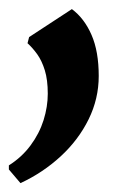

<svg xmlns="http://www.w3.org/2000/svg" viewBox="-34 -152 298 422"><path d="M11 250.5 -14.5 220.5V211.5Q14 193.5 33.2 167.5Q52.5 141.5 61.8 112Q71 82.5 71 54Q71 23.5 64.5 2.5Q58 -18.5 47.8 -32.8Q37.5 -47 26.5 -57L30 -70.5L124 -132Q151.5 -111.5 167.2 -75.2Q183 -39 183 15Q183 65 160.8 110.2Q138.5 155.5 99.5 191.5Q60.5 227.5 11 250.5Z"/></svg>

Font: Merriweather 72pt Black
Style: Italic
Weight: 900
Italic angle: -7.8°
Version: Version 2.101